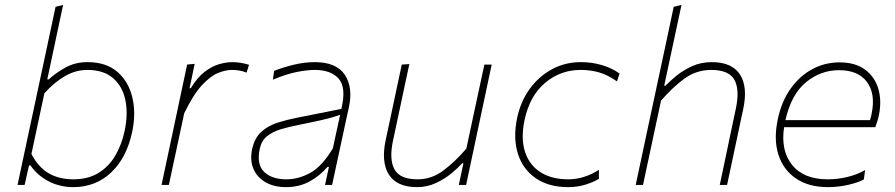

<svg xmlns="http://www.w3.org/2000/svg" viewBox="-20 -759 3674 788"><path d="M281 9Q225.5 9 179.5 -15Q133.5 -39 105 -80H99L81 0H52Q64 -56.5 75.2 -108.8Q86.5 -161 99 -220.5L157.5 -494Q171 -557.5 183.8 -617Q196.5 -676.5 208 -731L239 -739Q226 -677 213.2 -617.5Q200.5 -558 187 -494L174 -433H180Q207 -458.5 247.5 -481.2Q288 -504 339 -504Q415.5 -504 461.5 -464.2Q507.5 -424.5 523 -359.8Q538.5 -295 523 -220Q500.5 -112 436.5 -51.5Q372.5 9 281 9ZM281 -23Q341.5 -23 384.2 -49.2Q427 -75.5 453.5 -121Q480 -166.5 492 -224Q506 -292 494.5 -348.2Q483 -404.5 444.2 -438.2Q405.5 -472 338 -472Q291 -472 247.2 -447Q203.5 -422 162 -376L109 -127Q137.5 -72.5 180 -47.8Q222.5 -23 281 -23Z M643 0Q655 -56.5 666 -108Q677 -159.5 690 -221L700.5 -270.5Q720 -364 748 -494L779 -497L758 -397H763Q789.5 -441 819.5 -464Q849.5 -487 879 -495.5Q908.5 -504 933 -504Q952 -504 970.2 -500.8Q988.5 -497.5 1002 -493L992 -461Q974 -468 959.2 -470Q944.5 -472 931 -472Q906.5 -472 875.5 -459.8Q844.5 -447.5 809 -409.5Q773.5 -371.5 736 -294L720.5 -221.5Q707.5 -160.5 696.2 -108.2Q685 -56 673 0Z M1154 9Q1104.5 9 1069.8 -11Q1035 -31 1020 -66.5Q1005 -102 1015 -148Q1025.5 -194.5 1053.8 -219.2Q1082 -244 1120.5 -256Q1159 -268 1200 -276L1381 -312Q1402 -398.5 1370.8 -435.2Q1339.5 -472 1271 -472Q1239.5 -472 1196.5 -463.2Q1153.5 -454.5 1100 -432L1105 -468Q1136.5 -481 1182.2 -492.5Q1228 -504 1272 -504Q1360 -504 1394.8 -452.5Q1429.5 -401 1412 -319Q1407.5 -298 1401.5 -271.5Q1395.5 -245 1388.5 -211L1372.5 -137Q1366 -107 1358.8 -73.5Q1351.5 -40 1343 0H1314L1330 -74H1324Q1292 -36.5 1249.8 -13.8Q1207.5 9 1154 9ZM1155 -23Q1205.5 -23 1253.8 -49.8Q1302 -76.5 1346 -150L1376 -288Q1365.5 -284 1348.5 -278.8Q1331.5 -273.5 1297.8 -265.8Q1264 -258 1204 -246Q1166 -238.5 1132.5 -228.5Q1099 -218.5 1076 -200Q1053 -181.5 1046 -148Q1032.5 -83.5 1064.5 -53.2Q1096.5 -23 1155 -23Z M1692 9Q1609 9 1576.2 -42.2Q1543.5 -93.5 1563 -185Q1567.5 -206 1571.8 -225.5Q1576 -245 1581.5 -271Q1594.5 -332.5 1605.8 -385.2Q1617 -438 1629 -494L1660 -496Q1648 -440 1636.5 -386.2Q1625 -332.5 1612 -271L1593 -182Q1576.5 -105 1599 -64Q1621.5 -23 1694 -23Q1752 -23 1800.5 -59.8Q1849 -96.5 1894 -149L1920 -271Q1933 -332 1944.5 -385Q1956 -438 1968 -494H1998Q1986 -438 1974.8 -384.8Q1963.5 -331.5 1950.5 -270.5L1940 -221Q1927 -160 1916 -108.2Q1905 -56.5 1893 0H1863L1882 -89H1877Q1860.5 -70.5 1832.8 -47.5Q1805 -24.5 1769 -7.8Q1733 9 1692 9Z M2312 9Q2231.5 9 2178.5 -27.8Q2125.5 -64.5 2105.5 -128.2Q2085.5 -192 2102 -273Q2116 -341 2153.2 -393Q2190.5 -445 2244.8 -474.5Q2299 -504 2364 -504Q2410 -504 2451.5 -491.5Q2493 -479 2523 -457L2512 -425Q2477 -450 2441.5 -461Q2406 -472 2363 -472Q2280 -472 2217 -418.8Q2154 -365.5 2133 -267Q2117 -191.5 2134.5 -136.8Q2152 -82 2197.8 -52.5Q2243.5 -23 2312 -23Q2346 -23 2378.2 -33.5Q2410.5 -44 2438 -62V-25Q2418 -12.5 2384.5 -1.8Q2351 9 2312 9Z M2589 0Q2601 -56.5 2612.2 -108.8Q2623.5 -161 2636 -220.5L2694.5 -494Q2708 -557.5 2720.8 -617Q2733.5 -676.5 2745 -731L2777 -739Q2751.5 -619.5 2724.5 -494L2706 -407H2711Q2728 -425 2755.8 -447.8Q2783.5 -470.5 2820.2 -487.2Q2857 -504 2901 -504Q2984.5 -504 3017.2 -452.8Q3050 -401.5 3030 -310Q3025.5 -289.5 3021.2 -269.5Q3017 -249.5 3011 -221Q2998 -159.5 2987 -108Q2976 -56.5 2964 0H2934Q2946 -57 2957 -108.8Q2968 -160.5 2980.5 -221L3000 -313Q3016.5 -390.5 2994.2 -431.2Q2972 -472 2899 -472Q2837 -472 2787.5 -435.2Q2738 -398.5 2693 -346L2666 -220Q2653.5 -160.5 2642.2 -108.5Q2631 -56.5 2619 0Z M3377.5 9Q3299 9 3246.8 -26.5Q3194.5 -62 3174.5 -125Q3154.5 -188 3172.5 -271Q3187.5 -342 3224 -394Q3260.5 -446 3312.5 -474.5Q3364.5 -503 3425.5 -503Q3490.5 -503 3530.5 -473.2Q3570.5 -443.5 3584.8 -394.5Q3599 -345.5 3587.5 -288Q3585.5 -277 3581 -262.2Q3576.5 -247.5 3572.5 -237H3198Q3183.5 -141 3231 -82Q3278.5 -23 3377.5 -23Q3418 -23 3458.2 -32.8Q3498.5 -42.5 3530.5 -61L3525.5 -23Q3508.5 -12 3466 -1.5Q3423.5 9 3377.5 9ZM3423.5 -471Q3348.5 -471 3288 -421.5Q3227.5 -372 3203.5 -266H3550.5Q3555 -279.5 3557.5 -293Q3574 -374 3538.2 -422.5Q3502.5 -471 3423.5 -471Z"/></svg>

Font: Commissioner Thin
Style: Italic
Weight: 100
Italic angle: -12°
Designer: Kostas Bartsokas
Foundry: Kostas Bartsokas
Version: Version 1.000; ttfautohint (v1.8.3)